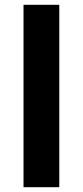

<svg xmlns="http://www.w3.org/2000/svg" viewBox="-20 -780 345 800"><path d="M227 0H78V-760H227Z"/></svg>

Font: Noto Sans Thai
Style: Bold
Weight: 700
Designer: Monotype Design Team
Foundry: Monotype Imaging Inc.
Version: Version 2.001